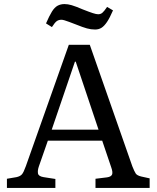

<svg xmlns="http://www.w3.org/2000/svg" viewBox="-20 -923 769 943"><path d="M14 0V-45L61 -53Q79 -57 87.5 -66.5Q96 -76 107 -107L318 -703H421L630 -106Q640 -81 646.5 -71Q653 -61 674 -56L715 -47V0H449V-45L506 -52Q526 -55 530.5 -66Q535 -77 526 -102L482 -232H215L171 -106Q164 -86 166.5 -71.5Q169 -57 194 -53L252 -44V0ZM234 -286H464L352 -620H348ZM447 -778Q427 -778 407 -783.5Q387 -789 355 -802Q334 -810 319.5 -815.5Q305 -821 296 -823.5Q287 -826 282 -826Q268 -826 258.5 -819Q249 -812 235 -790L206 -808Q222 -845 235 -866Q248 -887 263 -895Q278 -903 297 -903Q313 -903 332 -897.5Q351 -892 386 -877Q419 -864 436 -858.5Q453 -853 462 -853Q474 -853 482.5 -860Q491 -867 506 -889L535 -872Q519 -835 505.5 -815Q492 -795 478.5 -786.5Q465 -778 447 -778Z"/></svg>

Font: Literata 18pt
Style: Regular
Weight: 400
Designer: Latin by Veronika Burian and Jose Scaglione. Greek by Irene Vlachou. Cyrillic by Vera Evstafieva.
Foundry: TypeTogether
Version: Version 3.103;gftools[0.9.29]